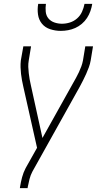

<svg xmlns="http://www.w3.org/2000/svg" viewBox="-20 -770 540 995"><path d="M83 205 84 198Q88 173 94.5 148.5Q101 124 113 101L172 -4L101 -320Q97 -337 94 -353.5Q91 -370 89 -387Q87 -404 86.5 -421.5Q86 -439 88 -457L101 -530H141L129 -457Q126 -440 126.5 -423.5Q127 -407 129 -391Q131 -375 133.5 -359.5Q136 -344 140 -328L200 -55L358 -338Q366 -352 374 -366.5Q382 -381 389 -396Q396 -411 401.5 -426Q407 -441 410 -457L422 -530H462L450 -457Q447 -439 440.5 -421.5Q434 -404 426.5 -387Q419 -370 410.5 -353.5Q402 -337 393 -320L148 119Q138 138 133 158Q128 178 124 198L123 205ZM295 -610Q267 -610 240.5 -618.5Q214 -627 197.5 -647Q181 -667 177 -694.5Q173 -722 178 -750H218Q215 -730 217 -709.5Q219 -689 231 -674.5Q243 -660 262 -653.5Q281 -647 301 -647Q322 -647 342.5 -653.5Q363 -660 379.5 -674.5Q396 -689 405 -709Q414 -729 418 -750H458Q455 -731 448.5 -712.5Q442 -694 431 -677Q420 -660 404 -646.5Q388 -633 370 -625Q352 -617 333 -613.5Q314 -610 295 -610Z"/></svg>

Font: Iosevka Curly XLtObl
Style: Regular
Weight: 200
Italic angle: -9°
Monospace: yes
Designer: Belleve Invis
Foundry: Belleve Invis
Version: Version 11.1.0; ttfautohint (v1.8.3)